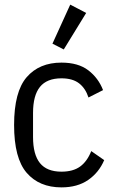

<svg xmlns="http://www.w3.org/2000/svg" viewBox="-20 -799 494 831"><path d="M246 12Q150 12 95.5 -51Q41 -114 41 -258Q41 -402 95.5 -465Q150 -528 246 -528Q319 -528 362.5 -494.5Q406 -461 426 -409L363 -377Q350 -417 322 -438.5Q294 -460 246 -460Q183 -460 153 -423Q123 -386 123 -310V-206Q123 -130 153 -93Q183 -56 246 -56Q296 -56 326.5 -78Q357 -100 375 -145L431 -106Q408 -52 361.5 -20Q315 12 246 12ZM256 -585 207 -610 284 -779 353 -743Z"/></svg>

Font: IBM Plex Sans Condensed
Style: Regular
Weight: 400
Width: 3
Designer: Mike Abbink, Paul van der Laan, Pieter van Rosmalen
Foundry: Bold Monday
Version: Version 1.1